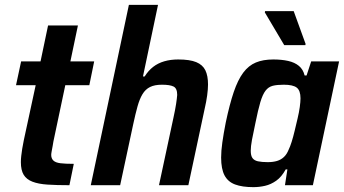

<svg xmlns="http://www.w3.org/2000/svg" viewBox="-20 -763 1417 791"><path d="M266 0Q213 0 175.5 -2.5Q138 -5 113.5 -14.5Q89 -24 77.5 -43Q66 -62 66 -95Q66 -107 67.5 -120.5Q69 -134 71.5 -150Q74 -166 78 -185L127 -412H46L67 -510H147L178 -658H301L270 -510H368L348 -412H249L200 -180Q199 -173 197 -162Q195 -151 193 -140.5Q191 -130 191 -125Q191 -110 200 -101.5Q209 -93 229 -90.5Q249 -88 284 -88Z M354 0 511 -743H631L569 -448H576Q591 -472 611 -487.5Q631 -503 657 -510.5Q683 -518 714 -518Q762 -518 788.5 -507Q815 -496 826 -473.5Q837 -451 837 -415Q837 -396 833.5 -370Q830 -344 823 -314L756 0H635L695 -280Q702 -312 705.5 -335Q709 -358 710 -372Q710 -399 695 -406.5Q680 -414 647 -414Q617 -414 598 -404.5Q579 -395 567 -375Q555 -355 546.5 -324.5Q538 -294 529 -252L475 0Z M1024 8Q978 8 948.5 -3Q919 -14 905 -40.5Q891 -67 891 -114Q891 -141 896 -176.5Q901 -212 910 -258Q926 -334 943 -384Q960 -434 982 -463.5Q1004 -493 1034 -505.5Q1064 -518 1106 -518Q1140 -518 1167 -512Q1194 -506 1211.5 -491.5Q1229 -477 1235 -452H1243L1262 -510H1377L1269 0H1154L1164 -65H1157Q1140 -34 1118 -18.5Q1096 -3 1072 2.5Q1048 8 1024 8ZM1083 -95Q1105 -95 1121.5 -100Q1138 -105 1150 -116.5Q1162 -128 1169 -146Q1175 -158 1181.5 -178.5Q1188 -199 1194 -224.5Q1200 -250 1206 -275Q1212 -300 1215 -322Q1218 -344 1218 -358Q1218 -390 1202.5 -402Q1187 -414 1149 -414Q1121 -414 1103.5 -409.5Q1086 -405 1074 -389.5Q1062 -374 1052.5 -342Q1043 -310 1032 -255Q1023 -214 1018 -186.5Q1013 -159 1013 -142Q1013 -122 1020 -112Q1027 -102 1042.5 -98.5Q1058 -95 1083 -95ZM1151 -577 1071 -712 1072 -717H1190L1239 -582L1238 -577Z"/></svg>

Font: Saira SemiCondensed SemiBold
Style: Italic
Weight: 600
Width: 4
Italic angle: -12°
Designer: Hector Gatti with collaboration of the Omnibus-Type team
Foundry: Omnibus-Type
Version: Version 1.101